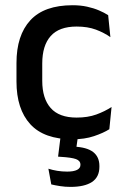

<svg xmlns="http://www.w3.org/2000/svg" viewBox="-20 -521 476 734"><path d="M257.5 11.5Q148.5 11.5 95.8 -46.2Q43 -104 43 -209.5V-280Q43 -386 96 -443.5Q149 -501 257.5 -501Q287.5 -501 312.8 -495.5Q338 -490 358.5 -481.2Q379 -472.5 393.5 -463L402 -379Q378 -396 346.5 -407.8Q315 -419.5 273 -419.5Q206 -419.5 173.8 -383.2Q141.5 -347 141.5 -278V-212Q141.5 -144.5 173.8 -108Q206 -71.5 273 -71.5Q315.5 -71.5 348 -83.2Q380.5 -95 406.5 -112L398 -27Q375 -12.5 339.2 -0.5Q303.5 11.5 257.5 11.5ZM279.5 -10.5 268.5 67.5 227.5 40Q236 39.5 244.5 39.2Q253 39 261.5 39.5Q311.5 41.5 335.8 60Q360 78.5 360 113.5V116.5Q360 156 331.5 174.8Q303 193.5 249.5 193.5Q229 193.5 209.8 190.5Q190.5 187.5 176 184L165 124Q180.5 129 198.8 132Q217 135 237 135Q261.5 135 274.5 128.5Q287.5 122 287.5 109.5V108.5Q287.5 93.5 270.5 87.2Q253.5 81 211 78.5Q206 78 204 78Q202 78 202 78L213 -10.5Z"/></svg>

Font: Anek Gujarati Medium
Style: Regular
Weight: 500
Designer: Mrunmayee Ghaisas (Gujarati), Yesha Goshar (Latin)
Foundry: Ek Type
Version: Version 1.003